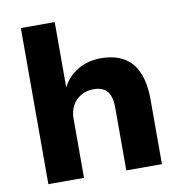

<svg xmlns="http://www.w3.org/2000/svg" viewBox="-79 -780 813 854"><g transform="rotate(-10 327.0 -352.5)"><path d="M71 0V-705H224V-410Q248 -457 293.5 -484Q339 -511 397 -511Q458 -511 499.5 -487.5Q541 -464 562.5 -415Q584 -366 584 -290V0H423V-284Q423 -317 414.5 -338.5Q406 -360 388 -370.5Q370 -381 342 -381Q310 -381 285 -366.5Q260 -352 246 -326.5Q232 -301 232 -268V0Z"/></g></svg>

Font: Nunito Sans 8pt ExtraBold
Style: Regular
Weight: 800
Version: Version 3.101;gftools[0.9.27]